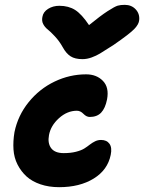

<svg xmlns="http://www.w3.org/2000/svg" viewBox="-20 -795 597 796"><path d="M497.1 -774.9Q524.9 -774.9 542.2 -756.6Q559.6 -738.3 557.1 -711.9Q555.7 -694.3 536.6 -674.6Q517.6 -654.8 451.2 -608.9Q409.2 -582 394.3 -573Q379.4 -564 360.1 -556.9Q340.8 -549.8 321.8 -549.8Q291 -549.8 272.7 -561.5Q254.4 -573.2 240.2 -599.1Q226.1 -624.5 207.5 -644.3Q189 -664.1 177.5 -673.1Q166 -682.1 159.2 -695.1Q152.3 -708 155.8 -725.1Q159.2 -745.6 179.4 -758.3Q199.7 -771 226.1 -771Q264.2 -771 291.5 -753.7Q318.8 -736.3 349.1 -690.9Q397 -730 426.5 -749Q456.1 -768.1 468 -771.5Q480 -774.9 497.1 -774.9ZM225.1 -19Q182.6 -19 147.9 -30.8Q113.3 -42.5 90.3 -63.2Q67.4 -84 52.7 -112.8Q38.1 -141.6 35.9 -175.5Q33.7 -209.5 40 -247.1Q54.2 -316.4 98.9 -371.6Q143.6 -426.8 206.3 -456.8Q269 -486.8 336.9 -486.8Q380.4 -486.8 406.7 -459.7Q433.1 -432.6 423.8 -382.8Q416.5 -346.2 399.4 -328.1Q382.3 -310.1 352.1 -310.1Q338.4 -310.1 325.9 -323Q313.5 -335.9 298.8 -335.9Q258.8 -335.9 224.6 -305.2Q190.4 -274.4 183.1 -234.9Q176.8 -201.2 192.1 -180.7Q207.5 -160.2 244.1 -160.2Q272.9 -160.2 294.9 -165.8Q316.9 -171.4 329.6 -179.4Q342.3 -187.5 352.5 -195.6Q362.8 -203.6 374.3 -209.2Q385.7 -214.8 398.9 -214.8Q422.4 -214.8 433.8 -199Q445.3 -183.1 439 -152.8Q426.3 -90.3 368.4 -54.7Q310.5 -19 225.1 -19Z"/></svg>

Font: Shantell Sans Irregular
Style: Bold Italic
Weight: 700
Italic angle: -11.31°
Designer: Stephen Nixon, Anya Danilova, Shantell Martin
Foundry: Arrow Type
Version: Version 1.006;[9816181b4]